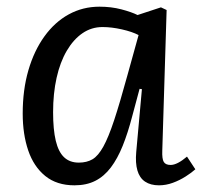

<svg xmlns="http://www.w3.org/2000/svg" viewBox="-20 -541 611 575"><path d="M466 -90Q465 -65 470.5 -56Q476 -47 491 -47Q501 -47 513.5 -53.5Q526 -60 540 -72L565 -34Q554 -24 536 -12.5Q518 -1 497.5 6.5Q477 14 456 14Q431 14 414.5 3Q398 -8 391.5 -30.5Q385 -53 388 -86L405 -274L398 -275L376 -193Q363 -143 347.5 -104.5Q332 -66 312 -39.5Q292 -13 265.5 0.5Q239 14 203 14Q150 14 115.5 -14Q81 -42 64.5 -90.5Q48 -139 48 -201Q48 -272 65 -330.5Q82 -389 113 -432Q144 -475 186 -498Q228 -521 278 -521Q313 -521 343.5 -513Q374 -505 392 -496L462 -519L479 -511ZM216 -54Q240 -54 257 -64Q274 -74 289.5 -102Q305 -130 322 -181.5Q339 -233 362 -317L395 -436Q376 -446 345 -453Q314 -460 287 -460Q254 -460 227 -441.5Q200 -423 180 -389Q160 -355 149.5 -308Q139 -261 139 -205Q139 -153 147 -119.5Q155 -86 172 -70Q189 -54 216 -54Z"/></svg>

Font: Literata
Style: Italic
Weight: 400
Italic angle: -2°
Designer: Latin by Veronika Burian and Jose Scaglione. Greek by Irene Vlachou. Cyrillic by Vera Evstafieva
Foundry: TypeTogether
Version: Version 3.103;gftools[0.9.29]